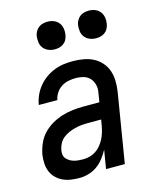

<svg xmlns="http://www.w3.org/2000/svg" viewBox="-112 -814 725 898"><g transform="rotate(-15 250.0 -364.5)"><path d="M162 8Q140 8 119.5 5Q99 2 81 -6.5Q63 -15 49 -29Q35 -43 27.5 -61.5Q20 -80 19 -101Q18 -122 21 -143Q26 -169 37 -194.5Q48 -220 67 -240Q86 -260 110 -274Q134 -288 160 -296Q186 -304 212 -307Q238 -310 264 -310H342L348 -348Q349 -354 350 -360Q351 -366 351 -372Q351 -389 344.5 -404.5Q338 -420 326 -430Q314 -440 297.5 -444Q281 -448 264 -448Q247 -448 229 -444.5Q211 -441 195 -431Q179 -421 168.5 -405Q158 -389 155 -372V-371H65V-372Q69 -395 78.5 -416.5Q88 -438 103.5 -457Q119 -476 138.5 -490Q158 -504 180.5 -513Q203 -522 225.5 -525Q248 -528 270 -528Q297 -528 322.5 -523.5Q348 -519 369.5 -508Q391 -497 407.5 -478.5Q424 -460 432 -436.5Q440 -413 440.5 -387Q441 -361 437 -335L382 0H291L306 -90Q295 -70 280.5 -51Q266 -32 247 -18.5Q228 -5 205.5 1.5Q183 8 162 8ZM200 -72Q216 -72 231.5 -76Q247 -80 261 -89Q275 -98 286 -111.5Q297 -125 304.5 -139.5Q312 -154 316.5 -169.5Q321 -185 324 -201L329 -230H264Q249 -230 233 -228.5Q217 -227 201.5 -223Q186 -219 171 -212.5Q156 -206 143 -195.5Q130 -185 122.5 -170.5Q115 -156 112 -140Q110 -129 111.5 -118Q113 -107 120 -99Q127 -91 136 -85.5Q145 -80 155.5 -77Q166 -74 177.5 -73Q189 -72 200 -72ZM405 -603Q389 -603 374.5 -609Q360 -615 350.5 -627Q341 -639 339 -654.5Q337 -670 339 -686Q341 -697 347 -707.5Q353 -718 362.5 -725Q372 -732 383 -734.5Q394 -737 405 -737Q421 -737 435.5 -731Q450 -725 459 -713Q468 -701 470.5 -685.5Q473 -670 470 -654Q468 -643 462.5 -632.5Q457 -622 447 -615Q437 -608 426.5 -605.5Q416 -603 405 -603ZM205 -603Q189 -603 174.5 -609Q160 -615 150.5 -627Q141 -639 139 -654.5Q137 -670 139 -686Q141 -697 147 -707.5Q153 -718 162.5 -725Q172 -732 183 -734.5Q194 -737 205 -737Q221 -737 235.5 -731Q250 -725 259 -713Q268 -701 270.5 -685.5Q273 -670 270 -654Q268 -643 262.5 -632.5Q257 -622 247 -615Q237 -608 226.5 -605.5Q216 -603 205 -603Z"/></g></svg>

Font: Iosevka Medium Oblique
Style: Regular
Weight: 500
Italic angle: -9°
Monospace: yes
Designer: Belleve Invis
Foundry: Belleve Invis
Version: Version 32.5.0; ttfautohint (v1.8.4)